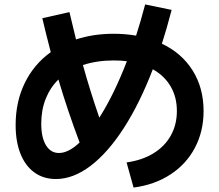

<svg xmlns="http://www.w3.org/2000/svg" viewBox="-20 -803 978 857"><path d="M769.5 -307.6Q769.5 -369.6 741.7 -417.2Q713.9 -464.8 662.1 -493.7Q603.5 -341.3 532.5 -231.2Q461.4 -121.1 384 -62.5Q306.6 -3.9 229.5 -3.9Q174.3 -3.9 133.8 -33Q93.3 -62 71.5 -116.5Q49.8 -170.9 49.8 -245.1Q49.8 -349.1 90.6 -432.6Q131.3 -516.1 206.5 -570.3Q184.6 -654.8 168.9 -721.7L290 -749Q303.7 -690.4 319.3 -627Q397 -652.3 487.3 -652.3Q538.6 -652.3 587.4 -644Q606.9 -703.6 627.9 -783.2L746.1 -758.8Q723.6 -672.4 702.6 -607.9Q791.5 -565.9 840.1 -488Q888.7 -410.2 888.7 -307.6Q888.7 -216.8 850.1 -143.6Q811.5 -70.3 740.7 -24.2Q669.9 22 576.2 34.2L544.9 -78.1Q613.8 -87.4 664.6 -118.4Q715.3 -149.4 742.4 -198Q769.5 -246.6 769.5 -307.6ZM243.2 -120.1Q285.6 -120.1 335.4 -167Q281.7 -309.1 240.7 -448.2Q203.6 -411.6 183.8 -361.6Q164.1 -311.5 164.1 -251Q164.1 -189.5 185.1 -154.8Q206.1 -120.1 243.2 -120.1ZM423.3 -277.8Q488.8 -380.4 546.4 -529.8Q520.5 -533.2 487.3 -533.2Q412.6 -533.2 350.1 -512.7Q381.3 -399.9 423.3 -277.8Z"/></svg>

Font: Pretendard JP
Style: Bold
Weight: 700
Designer: Base glyphs from Inter by Rasmus Andersson; Hangeul glyphs from Noto Sans CJK(Source Han Sans) by Jang Soo-young and Kan
Foundry: Kil Hyung-jin
Version: Version 1.309